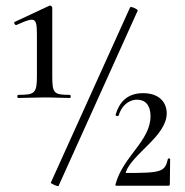

<svg xmlns="http://www.w3.org/2000/svg" viewBox="-20 -654 650 676"><path d="M44 -309C69 -309 103 -311 138 -311C172 -311 201 -309 226 -309C230 -309 230 -320 226 -320C168 -320 164 -326 164 -389V-627C164 -630 159 -636 154 -634L32 -577C27 -575 33 -564 38 -566C112 -599 110 -593 110 -508V-389C110 -326 104 -320 44 -320C40 -320 40 -309 44 -309ZM186 1 465 -617C466 -621 441 -633 438 -628L159 -11C157 -8 185 4 186 1ZM387 -6C385 -2 387 0 390 0H573C576 0 578 -2 578 -5L579 -94C579 -97 571 -97 571 -94C561 -49 548 -45 425 -45C423 -45 422 -46 423 -48C445 -112 567 -175 567 -255C567 -294 540 -326 484 -326C425 -326 399 -291 387 -250C385 -246 397 -243 398 -248C407 -279 431 -303 463 -303C491 -303 510 -284 510 -245C510 -158 413 -103 387 -6Z"/></svg>

Font: Cormorant Infant Book
Style: Regular
Weight: 500
Designer: Christian Thalmann (Catharsis Fonts)
Version: Version 1.000;PS 002.000;hotconv 1.0.88;makeotf.lib2.5.64775